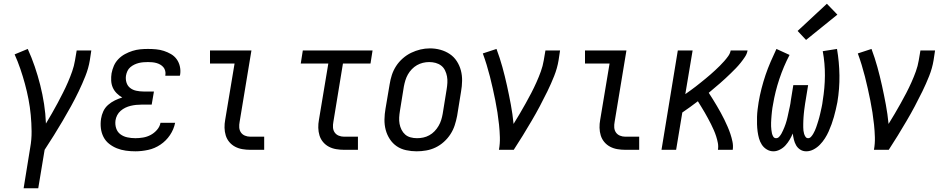

<svg xmlns="http://www.w3.org/2000/svg" viewBox="-20 -799 5040 1024"><path d="M106 205 141 -11Q149 -55 148.5 -99Q148 -143 144 -185.5Q140 -228 132 -269.5Q124 -311 113 -351.5Q102 -392 88.5 -431.5Q75 -471 58 -509L128 -538Q149 -492 165.5 -443.5Q182 -395 194.5 -345.5Q207 -296 215 -244.5Q223 -193 225 -140Q241 -167 257 -194.5Q273 -222 287.5 -249.5Q302 -277 316 -304.5Q330 -332 342.5 -361Q355 -390 365 -418.5Q375 -447 380 -477L389 -530H467L459 -477Q452 -435 435.5 -393.5Q419 -352 399.5 -311.5Q380 -271 358.5 -232Q337 -193 314 -154Q291 -115 267 -76.5Q243 -38 218 0L184 205Z M702 8Q676 8 651 4.5Q626 1 603.5 -8Q581 -17 562 -32Q543 -47 532 -68.5Q521 -90 518 -115Q515 -140 519 -166Q522 -186 531 -205.5Q540 -225 556.5 -239.5Q573 -254 592.5 -263.5Q612 -273 632 -279Q616 -288 602.5 -301.5Q589 -315 581.5 -332Q574 -349 573 -369Q572 -389 575 -408Q579 -429 587.5 -448.5Q596 -468 611.5 -484Q627 -500 646.5 -510.5Q666 -521 686.5 -527.5Q707 -534 727.5 -536Q748 -538 769 -538Q791 -538 812.5 -536Q834 -534 854 -527.5Q874 -521 892 -510.5Q910 -500 922 -483.5Q934 -467 939 -446Q944 -425 941 -403Q940 -401 940 -399Q940 -397 939 -395H861Q862 -396 862 -397Q862 -398 862 -399Q864 -410 861 -421.5Q858 -433 851 -441Q844 -449 834.5 -454.5Q825 -460 814 -463Q803 -466 791.5 -467Q780 -468 769 -468Q757 -468 744.5 -467Q732 -466 720 -463Q708 -460 696.5 -454.5Q685 -449 675 -440.5Q665 -432 659.5 -420Q654 -408 652 -396Q649 -377 654.5 -359Q660 -341 674 -330Q688 -319 707 -315Q726 -311 745 -311H801L789 -241H734Q719 -241 705 -239.5Q691 -238 676.5 -234.5Q662 -231 648.5 -224.5Q635 -218 623.5 -208Q612 -198 605 -184.5Q598 -171 596 -157Q593 -135 599.5 -115Q606 -95 622 -83Q638 -71 659 -66.5Q680 -62 702 -62Q722 -62 743 -65.5Q764 -69 783 -79Q802 -89 817 -106Q832 -123 836 -144H914Q907 -109 886.5 -78.5Q866 -48 835.5 -27.5Q805 -7 770 0.5Q735 8 702 8Z M1315 0Q1294 0 1273 -3.5Q1252 -7 1234 -16.5Q1216 -26 1203 -41.5Q1190 -57 1184 -76.5Q1178 -96 1177.5 -117.5Q1177 -139 1181 -160L1231 -460H1100V-530H1321L1258 -149Q1255 -134 1256 -119Q1257 -104 1265 -92.5Q1273 -81 1286.5 -75.5Q1300 -70 1315 -70H1389V0Z M1815 0Q1794 0 1773 -3.5Q1752 -7 1734 -16.5Q1716 -26 1703 -41.5Q1690 -57 1684 -76.5Q1678 -96 1677.5 -117.5Q1677 -139 1681 -160L1731 -460H1584L1595 -530H1967L1956 -460H1809L1758 -149Q1755 -134 1756 -119Q1757 -104 1765 -92.5Q1773 -81 1786.5 -75.5Q1800 -70 1815 -70H1889V0Z M2202 8Q2174 8 2146 2Q2118 -4 2096 -19Q2074 -34 2059 -57Q2044 -80 2037 -106.5Q2030 -133 2030.5 -162Q2031 -191 2036 -219L2058 -349Q2062 -375 2070 -399.5Q2078 -424 2092.5 -446.5Q2107 -469 2128 -487.5Q2149 -506 2173 -517.5Q2197 -529 2222 -535Q2247 -541 2273 -541Q2302 -541 2329 -533.5Q2356 -526 2378.5 -511Q2401 -496 2416 -473Q2431 -450 2438 -423.5Q2445 -397 2444.5 -368Q2444 -339 2439 -311L2418 -181Q2413 -155 2405 -130.5Q2397 -106 2382.5 -83.5Q2368 -61 2347.5 -42.5Q2327 -24 2303 -12.5Q2279 -1 2253 3.5Q2227 8 2202 8ZM2204 -62Q2221 -62 2237.5 -65.5Q2254 -69 2269.5 -77.5Q2285 -86 2297.5 -99Q2310 -112 2319 -127.5Q2328 -143 2333 -159Q2338 -175 2341 -192L2362 -322Q2365 -340 2366 -357.5Q2367 -375 2364 -391.5Q2361 -408 2353.5 -423.5Q2346 -439 2333 -449Q2320 -459 2303.5 -463.5Q2287 -468 2269 -468Q2252 -468 2235.5 -464Q2219 -460 2204 -451.5Q2189 -443 2176.5 -430Q2164 -417 2155.5 -402Q2147 -387 2142 -370.5Q2137 -354 2134 -338L2113 -208Q2110 -190 2109 -172.5Q2108 -155 2111 -138.5Q2114 -122 2121.5 -107Q2129 -92 2141 -81.5Q2153 -71 2169.5 -66.5Q2186 -62 2204 -62Z M2641 0Q2647 -33 2646 -67Q2645 -101 2641.5 -134Q2638 -167 2633 -199.5Q2628 -232 2621.5 -264Q2615 -296 2608 -327.5Q2601 -359 2593 -390.5Q2585 -422 2575.5 -453Q2566 -484 2555 -514L2628 -538Q2646 -490 2659.5 -441Q2673 -392 2684 -342Q2695 -292 2704.5 -241Q2714 -190 2719 -138Q2736 -165 2752 -192.5Q2768 -220 2783.5 -247.5Q2799 -275 2813.5 -303Q2828 -331 2841 -360Q2854 -389 2864.5 -418Q2875 -447 2880 -477L2889 -530H2967L2959 -477Q2952 -435 2935.5 -393.5Q2919 -352 2899.5 -312Q2880 -272 2859 -232.5Q2838 -193 2815 -154Q2792 -115 2768.5 -76.5Q2745 -38 2720 0Z M3315 0Q3294 0 3273 -3.5Q3252 -7 3234 -16.5Q3216 -26 3203 -41.5Q3190 -57 3184 -76.5Q3178 -96 3177.5 -117.5Q3177 -139 3181 -160L3231 -460H3100V-530H3321L3258 -149Q3255 -134 3256 -119Q3257 -104 3265 -92.5Q3273 -81 3286.5 -75.5Q3300 -70 3315 -70H3389V0Z M3508 0 3595 -530H3674L3635 -297Q3649 -307 3663 -317Q3677 -327 3690.5 -337.5Q3704 -348 3717 -358.5Q3730 -369 3743.5 -380Q3757 -391 3769.5 -402Q3782 -413 3794.5 -424.5Q3807 -436 3819 -448Q3831 -460 3842.5 -473Q3854 -486 3864 -500Q3874 -514 3877 -530H3967Q3964 -512 3953 -495.5Q3942 -479 3930 -464Q3918 -449 3904.5 -435Q3891 -421 3877 -407.5Q3863 -394 3848.5 -380.5Q3834 -367 3819.5 -354.5Q3805 -342 3790 -329.5Q3775 -317 3760 -304Q3771 -287 3782 -269.5Q3793 -252 3803.5 -234Q3814 -216 3824 -198Q3834 -180 3843 -161.5Q3852 -143 3860.5 -123.5Q3869 -104 3875.5 -84.5Q3882 -65 3886.5 -43.5Q3891 -22 3888 0H3809Q3812 -19 3808.5 -37Q3805 -55 3799.5 -72Q3794 -89 3787 -105Q3780 -121 3772 -137Q3764 -153 3755.5 -168.5Q3747 -184 3738.5 -199Q3730 -214 3720.5 -229Q3711 -244 3702 -259Q3682 -244 3661 -228.5Q3640 -213 3619 -199L3586 0Z M4105 8Q4086 8 4069.5 -2Q4053 -12 4043 -27.5Q4033 -43 4028 -61Q4023 -79 4020.5 -98Q4018 -117 4017.5 -136.5Q4017 -156 4017.5 -175.5Q4018 -195 4020.5 -215Q4023 -235 4026 -254Q4032 -290 4041.5 -327Q4051 -364 4063 -399.5Q4075 -435 4090 -469.5Q4105 -504 4121 -538L4191 -506Q4159 -445 4136.5 -377.5Q4114 -310 4103 -243Q4101 -233 4099.5 -223.5Q4098 -214 4097 -204Q4096 -194 4095 -184Q4094 -174 4093.5 -164.5Q4093 -155 4092.5 -145Q4092 -135 4092.5 -125.5Q4093 -116 4094 -106.5Q4095 -97 4097 -88Q4099 -79 4104 -70.5Q4109 -62 4119 -62Q4129 -62 4136 -70Q4143 -78 4147.5 -86Q4152 -94 4156 -103Q4160 -112 4163.5 -120.5Q4167 -129 4170 -138Q4173 -147 4175.5 -156Q4178 -165 4180 -174Q4182 -183 4184 -192.5Q4186 -202 4188 -211Q4190 -220 4192 -229Q4194 -238 4195.5 -247Q4197 -256 4198 -265L4211 -345H4290L4277 -265Q4275 -256 4274 -247Q4273 -238 4271.5 -229Q4270 -220 4269 -210.5Q4268 -201 4267 -192Q4266 -183 4265.5 -174Q4265 -165 4264.5 -156Q4264 -147 4264 -138Q4264 -129 4264 -120Q4264 -111 4265 -102.5Q4266 -94 4268.5 -85.5Q4271 -77 4276 -69.5Q4281 -62 4290 -62Q4299 -62 4306 -70Q4313 -78 4317.5 -86Q4322 -94 4326 -102.5Q4330 -111 4333 -120Q4336 -129 4339 -138Q4342 -147 4344.5 -155.5Q4347 -164 4349.5 -173Q4352 -182 4354 -191Q4356 -200 4358 -209Q4360 -218 4362 -227Q4364 -236 4365.5 -245Q4367 -254 4368 -263Q4379 -330 4379.5 -395.5Q4380 -461 4368 -526L4444 -538Q4456 -468 4457 -397Q4458 -326 4446 -254Q4442 -234 4437.5 -214.5Q4433 -195 4427.5 -175.5Q4422 -156 4415 -136.5Q4408 -117 4399.5 -98Q4391 -79 4379.5 -61Q4368 -43 4353 -27.5Q4338 -12 4319 -2Q4300 8 4280 8Q4262 8 4248 -1Q4234 -10 4226 -24Q4218 -38 4214 -54.5Q4210 -71 4208 -87Q4201 -70 4191.5 -54Q4182 -38 4169.5 -24Q4157 -10 4139.5 -1Q4122 8 4105 8ZM4279 -586 4234 -634 4390 -779 4446 -721Z M4641 0Q4647 -33 4646 -67Q4645 -101 4641.5 -134Q4638 -167 4633 -199.5Q4628 -232 4621.5 -264Q4615 -296 4608 -327.5Q4601 -359 4593 -390.5Q4585 -422 4575.5 -453Q4566 -484 4555 -514L4628 -538Q4646 -490 4659.5 -441Q4673 -392 4684 -342Q4695 -292 4704.5 -241Q4714 -190 4719 -138Q4736 -165 4752 -192.5Q4768 -220 4783.5 -247.5Q4799 -275 4813.5 -303Q4828 -331 4841 -360Q4854 -389 4864.5 -418Q4875 -447 4880 -477L4889 -530H4967L4959 -477Q4952 -435 4935.5 -393.5Q4919 -352 4899.5 -312Q4880 -272 4859 -232.5Q4838 -193 4815 -154Q4792 -115 4768.5 -76.5Q4745 -38 4720 0Z"/></svg>

Font: Iosevka Curly Oblique
Style: Regular
Weight: 400
Italic angle: -9°
Monospace: yes
Designer: Belleve Invis
Foundry: Belleve Invis
Version: Version 11.1.0; ttfautohint (v1.8.3)